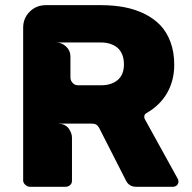

<svg xmlns="http://www.w3.org/2000/svg" viewBox="-20 -718 735 736"><path d="M643.1 -2H502Q473.6 -2 461.9 -27.8L359.9 -228Q351.6 -244.1 333 -244.1H202.1Q227.5 -244.1 242.2 -227.1Q255.9 -208 255.9 -190.9V-25.9Q255.9 -14.2 249 -8.8Q242.2 -2 231 -2H94.2Q85.4 -2 77.1 -9.5Q68.8 -17.1 68.8 -25.9V-611.8Q68.8 -648.4 94 -673.3Q119.1 -698.2 155.8 -698.2H368.2Q415.5 -698.2 456.5 -690.4Q497.6 -682.6 533.2 -665.3Q568.8 -647.9 594 -621.8Q619.1 -595.7 633.5 -557.1Q647.9 -518.6 647.9 -470.2Q647.9 -409.2 620.6 -361.6Q593.3 -314 541 -284.2Q533.2 -279.3 533.2 -272Q532.2 -266.1 535.2 -261.2L661.1 -33.2Q664.1 -27.3 664.1 -22Q664.1 -13.7 658.2 -7.8Q650.9 -2 643.1 -2ZM455.1 -471.2Q455.1 -511.7 431.2 -534.2Q405.8 -555.2 367.2 -555.2H194.8Q216.8 -555.2 233.4 -539.6Q250 -523.9 250 -502V-420.9Q250 -408.7 258.8 -399.9Q266.1 -391.1 279.8 -391.1H367.2Q407.2 -391.1 431.2 -411.4Q455.1 -431.6 455.1 -471.2Z"/></svg>

Font: Cunia
Style: Bold
Weight: 700
Designer: Alejo Bergmann, Denis Ignatov
Foundry: Hubert & Fischer
Version: Version 1.00 February 21, 2019, initial release